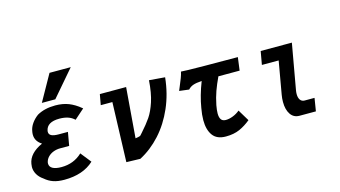

<svg xmlns="http://www.w3.org/2000/svg" viewBox="-89 -1125 2577 1454"><g transform="rotate(-15 1200.0 -398.0)"><path d="M110.5 -43.5Q81 -63.5 65 -91Q49 -118.5 49 -149.5Q49 -160 51.5 -173.5Q64 -253.5 169 -301Q145.5 -315.5 132.2 -336.5Q119 -357.5 119 -385Q119 -397.5 122 -411.5Q126.5 -441 146.5 -469.8Q166.5 -498.5 196.5 -520.5Q256 -554.5 340 -554.5Q398 -554.5 444.5 -536.5Q467 -527.5 489.2 -514.2Q511.5 -501 539 -478L461.5 -409.5Q439.5 -430.5 410.5 -440Q381.5 -449.5 344 -449.5Q246.5 -449.5 234.5 -383Q234 -380.5 234 -375.5Q234 -355 252.5 -345.5Q271 -336 309.5 -336H381.5L363 -231H293.5Q263.5 -231 238 -221Q212.5 -211 195.5 -192.8Q178.5 -174.5 174 -151Q173.5 -148 173.5 -143Q173.5 -117.5 197.5 -104.2Q221.5 -91 266.5 -91Q363 -91 429.5 -154.5L495 -72Q410 7.5 262.5 7.5Q212 7.5 176.5 -4.8Q141 -17 110.5 -43.5ZM247.5 -599 362.5 -804H529L353 -599Z M765 -467H674L689 -550H895L863.5 -156.5Q868 -156.5 885.2 -160.2Q902.5 -164 904 -167L920.5 -185.5Q967 -237.5 995.8 -279.5Q1024.5 -321.5 1046.8 -389.2Q1069 -457 1075.5 -555L1199.5 -545Q1186.5 -418.5 1139.5 -310.8Q1092.5 -203 1020 -123.2Q947.5 -43.5 858.5 3L749.5 0Z M1287 -446Q1302.5 -482.5 1312.2 -508Q1322 -533.5 1326.5 -555.5Q1353.5 -552.5 1507.5 -551.2Q1661.5 -550 1771 -550L1757.5 -447.5H1591Q1565 -392.5 1548 -345.2Q1531 -298 1519.5 -240.5Q1512.5 -202.5 1512.5 -177.5Q1512.5 -145.5 1524 -129.5Q1535.5 -113.5 1560.5 -113.5Q1587 -113.5 1617.5 -125.5Q1648 -137.5 1671 -157.5L1725 -68Q1684 -34 1638 -13.2Q1592 7.5 1529 7.5Q1458.5 7.5 1426.5 -36.5Q1394.5 -80.5 1394.5 -155.5Q1394.5 -198 1404 -249.5Q1419 -342 1459.5 -446Q1416 -443.5 1391.8 -435Q1367.5 -426.5 1351.5 -408L1275 -417.5Z M2013 -133Q2013 -161 2018 -189L2063 -445.5H1931.5L1950 -550H2194.5L2131.5 -195Q2128.5 -178.5 2128.5 -164Q2128.5 -135 2140.5 -118.2Q2152.5 -101.5 2175 -101.5H2252Q2250.5 -86.5 2243.5 -49Q2242 -39 2239.8 -26Q2237.5 -13 2235.5 0H2105.5Q2061.5 -0.5 2037.2 -36.8Q2013 -73 2013 -133Z"/></g></svg>

Font: JuliaMono ExtraBoldItalic
Style: Regular
Weight: 800
Italic angle: -9°
Monospace: yes
Designer: cormullion
Foundry: corm
Version: Version 0.049; ttfautohint (v1.8.4)